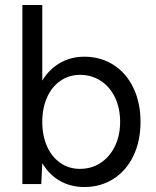

<svg xmlns="http://www.w3.org/2000/svg" viewBox="-20 -740 626 772"><path d="M70 -720H150V-416Q178 -462 221.5 -487Q265 -512 319 -512Q385 -512 436.5 -479Q488 -446 516.5 -386.5Q545 -327 545 -250Q545 -173 516.5 -113.5Q488 -54 436.5 -21Q385 12 319 12Q264 12 220.5 -13Q177 -38 150 -84L146 0H70ZM301 -61Q348 -61 384.5 -85Q421 -109 442 -152Q463 -195 463 -250Q463 -305 442.5 -348Q422 -391 385 -415Q348 -439 302 -439Q258 -439 223 -415Q188 -391 169 -348Q150 -305 150 -250Q150 -195 169 -152Q188 -109 222.5 -85Q257 -61 301 -61Z"/></svg>

Font: Oak Sans
Style: Regular
Weight: 400
Designer: Erik Kennedy, Walven
Foundry: Erik Kennedy, Walven
Version: Version 1.000